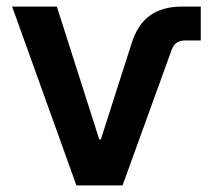

<svg xmlns="http://www.w3.org/2000/svg" viewBox="-20 -559 642 579"><path d="M210.4 0 16.6 -539.1H151.4L279.3 -138.7H284.2L376.5 -427.2Q394 -484.4 431.6 -511.7Q469.2 -539.1 527.8 -539.1H585.4V-437H537.6Q507.8 -437 497.6 -408.7L349.6 0Z"/></svg>

Font: Inter 18pt SemiBold
Style: Regular
Weight: 600
Designer: Rasmus Andersson
Foundry: rsms
Version: Version 4.001;git-66647c0bb